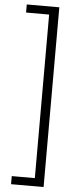

<svg xmlns="http://www.w3.org/2000/svg" viewBox="-67 -900 451 1111"><g transform="rotate(5 159.0 -344.0)"><path d="M42 178V131H176V-819H42V-866H231V178Z"/></g></svg>

Font: Noto Sans Malayalam UI SemiCondensed Light
Style: Regular
Weight: 300
Width: 4
Designer: Jelle Bosma - Monotype Design Team
Foundry: Monotype Imaging Inc.
Version: Version 2.104; ttfautohint (v1.8.4.7-5d5b)